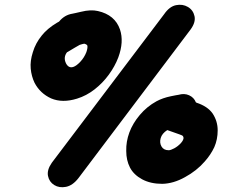

<svg xmlns="http://www.w3.org/2000/svg" viewBox="-20 -762 985 800"><path d="M307 -20 774 -639Q796 -669 790.5 -694.5Q785 -720 763 -733Q741 -746 713.5 -740.5Q686 -735 664 -703L196 -84Q175 -54 180 -29Q185 -4 206 9Q227 22 255 16.5Q283 11 307 -20ZM285 -483Q266 -477 255 -498Q243 -523 259 -544L271 -551L291 -563Q304 -570 312 -575Q318 -577 322 -578L331 -580Q342 -577 344 -572Q346 -563 340 -545Q331 -522 314.5 -504.5Q298 -487 285 -483ZM301 -351Q340 -363 374 -389.5Q408 -416 433.5 -451Q459 -486 473 -523Q497 -588 480 -639Q459 -700 388 -716Q358 -723 318 -713Q317 -713 296 -708Q287 -706 282 -705Q249 -700 226 -672L217 -667Q177 -643 154 -614Q128 -582 117 -545Q105 -508 108 -476Q111 -444 124 -417Q147 -373 193 -352Q240 -332 301 -351ZM683 -136Q662 -136 653 -151.5Q644 -167 649.5 -186.5Q655 -206 677 -220L728 -202Q740 -198 742 -195Q750 -184 734 -166Q721 -152 706 -144Q691 -136 683 -136ZM656 4Q703 3 751 -24Q799 -50 833 -89Q858 -117 873 -149Q887 -181 887 -219Q887 -257 866 -289Q845 -319 799 -334L796 -336Q788 -356 768 -365Q748 -374 724 -367Q719 -366 712 -365L692 -361Q658 -354 632 -340Q592 -318 562.5 -283Q533 -248 519 -210Q505 -172 506 -133Q506 -94 521.5 -64Q537 -34 572 -15Q607 4 656 4Z"/></svg>

Font: Balsamiq Sans
Style: Bold Italic
Weight: 700
Italic angle: -12°
Designer: Michael Angeles
Foundry: Balsamiq SRL
Version: Version 1.020; ttfautohint (v1.8.4.7-5d5b);gftools[0.9.26]